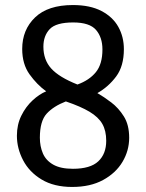

<svg xmlns="http://www.w3.org/2000/svg" viewBox="-20 -728 580 761"><path d="M266 13Q194 13 145 -16.5Q96 -46 71.5 -93Q47 -140 47 -190Q47 -234 64.5 -269.5Q82 -305 109 -330Q136 -355 163 -366Q126 -393 97 -433.5Q68 -474 68 -534Q68 -610 119 -659Q170 -708 269 -708Q337 -708 382 -684.5Q427 -661 449 -621.5Q471 -582 471 -533Q471 -466 440.5 -425Q410 -384 366 -359Q392 -344 421 -322Q450 -300 471 -266.5Q492 -233 492 -182Q492 -131 465.5 -86.5Q439 -42 388.5 -14.5Q338 13 266 13ZM287 -393Q334 -410 360 -442Q386 -474 386 -532Q386 -580 360.5 -609.5Q335 -639 270 -639Q202 -639 177 -612.5Q152 -586 152 -543Q152 -491 183 -456.5Q214 -422 287 -393ZM269 -59Q338 -59 369.5 -88.5Q401 -118 401 -170Q401 -210 385.5 -237Q370 -264 335 -285Q300 -306 241 -326Q192 -307 165 -277.5Q138 -248 138 -182Q138 -148 150 -120Q162 -92 191 -75.5Q220 -59 269 -59Z"/></svg>

Font: Ruda
Style: Regular
Weight: 400
Designer: Mariela Monsalve and Angelina Sanchez
Foundry: Mariela Monsalve and Angelina Sanchez
Version: Version 2.000